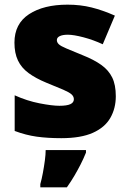

<svg xmlns="http://www.w3.org/2000/svg" viewBox="-20 -583 557 824"><path d="M477 -170Q477 -118 453.5 -77Q430 -36 378.5 -13Q327 10 243 10Q184 10 137.5 3.5Q91 -3 43 -21V-174Q96 -150 150 -139.5Q204 -129 235 -129Q267 -129 282 -136Q297 -143 297 -157Q297 -169 287 -178Q277 -187 251.5 -198Q226 -209 179 -228Q133 -247 102.5 -269.5Q72 -292 57 -323.5Q42 -355 42 -400Q42 -481 104.5 -522Q167 -563 270 -563Q325 -563 373 -551Q421 -539 473 -516L421 -393Q380 -412 338 -423Q296 -434 271 -434Q249 -434 236.5 -428Q224 -422 224 -411Q224 -401 232.5 -393Q241 -385 265 -375Q289 -365 335 -346Q383 -327 414.5 -304.5Q446 -282 461.5 -250.5Q477 -219 477 -170ZM349 72Q338 99 326 122.5Q314 146 300 170Q286 194 267 221H153V207Q159 186 164 159Q169 132 172.5 106Q176 80 176 61H349Z"/></svg>

Font: Noto Sans Hebrew Black
Style: Regular
Weight: 900
Designer: Monotype Design Team
Foundry: Monotype Imaging Inc.
Version: Version 2.003